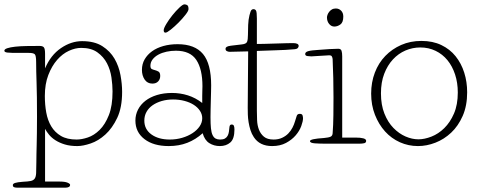

<svg xmlns="http://www.w3.org/2000/svg" viewBox="-37 -660 2200 882"><path d="M170 -346Q196 -407 243 -439Q290 -471 340 -471Q397 -471 433 -448Q469 -425 489 -390.5Q509 -356 516.5 -315Q524 -274 524 -238Q524 -166 501.5 -118.5Q479 -71 447 -42Q415 -13 379.5 -1Q344 11 318 11Q285 11 260.5 3.5Q236 -4 218 -15.5Q200 -27 188.5 -41Q177 -55 170 -68V174H235Q261 174 273 179Q285 184 285 189Q285 196 279 199Q273 202 265 202H40Q34 202 28 200Q22 198 22 190Q22 184 32 180.5Q42 177 68 175Q91 174 103.5 171.5Q116 169 122 161Q128 153 129 135.5Q130 118 130 86Q130 66 130.5 47Q131 28 131.5 5Q132 -18 132.5 -49Q133 -80 133 -124Q133 -175 132.5 -212.5Q132 -250 131 -279.5Q130 -309 129.5 -331.5Q129 -354 129 -375Q129 -405 122.5 -411Q116 -417 95 -417H23Q12 -417 -2.5 -418.5Q-17 -420 -17 -427Q-17 -434 -3.5 -438.5Q10 -443 32.5 -445.5Q55 -448 84.5 -448.5Q114 -449 145 -449Q159 -449 164.5 -442.5Q170 -436 170 -413ZM169 -219Q169 -179 175.5 -143Q182 -107 198.5 -79.5Q215 -52 243 -35.5Q271 -19 315 -19Q338 -19 366.5 -28.5Q395 -38 420.5 -63Q446 -88 463 -131Q480 -174 480 -240Q480 -269 475 -304Q470 -339 454.5 -369Q439 -399 410.5 -419.5Q382 -440 336 -440Q309 -440 279.5 -426.5Q250 -413 225.5 -385Q201 -357 185 -315.5Q169 -274 169 -219Z M892 -219Q892 -232 892.5 -244.5Q893 -257 893 -264Q893 -342 865 -384.5Q837 -427 771 -427Q749 -427 728 -422.5Q707 -418 690.5 -409Q674 -400 664 -387Q654 -374 654 -358Q654 -346 660 -343Q666 -340 674 -338Q682 -336 690.5 -331.5Q699 -327 699 -311Q699 -296 689.5 -286Q680 -276 663 -276Q640 -276 627.5 -294.5Q615 -313 615 -339Q615 -366 627.5 -387.5Q640 -409 661.5 -424.5Q683 -440 713 -448.5Q743 -457 779 -457Q858 -457 895.5 -412Q933 -367 933 -268Q933 -256 932.5 -237.5Q932 -219 931.5 -199Q931 -179 930.5 -158.5Q930 -138 930 -122Q930 -91 932 -71Q934 -51 939.5 -39.5Q945 -28 953.5 -23.5Q962 -19 974 -19Q988 -19 996 -23.5Q1004 -28 1008.5 -36Q1013 -44 1014.5 -54.5Q1016 -65 1017 -76Q1018 -88 1027 -88Q1035 -88 1037.5 -82Q1040 -76 1040 -65Q1040 -22 1021 -5.5Q1002 11 973 11Q946 11 924.5 -2.5Q903 -16 894 -48Q862 -19 823.5 -4Q785 11 738 11Q668 11 626.5 -21Q585 -53 585 -106Q585 -133 597 -156.5Q609 -180 631 -197Q653 -214 684 -223.5Q715 -233 753 -233Q791 -233 826 -222Q861 -211 892 -187ZM626 -106Q626 -66 658.5 -42.5Q691 -19 743 -19Q773 -19 800 -27Q827 -35 847.5 -48.5Q868 -62 880 -79.5Q892 -97 892 -117Q892 -135 881.5 -151Q871 -167 853 -178.5Q835 -190 810.5 -196.5Q786 -203 758 -203Q730 -203 706 -196Q682 -189 664 -176.5Q646 -164 636 -146Q626 -128 626 -106ZM829 -618Q829 -610 815 -592Q801 -574 783 -556Q765 -538 747.5 -524Q730 -510 723 -510Q715 -510 715 -521Q715 -530 727 -550Q739 -570 755 -590Q771 -610 787 -625Q803 -640 810 -640Q818 -640 823.5 -636Q829 -632 829 -618Z M1103 -424Q1084 -424 1060 -423Q1036 -422 1018 -422Q1012 -422 1005.5 -425Q999 -428 999 -436Q999 -441 1004 -444.5Q1009 -448 1023 -450L1074 -456Q1094 -458 1098 -468Q1102 -478 1102 -500Q1102 -521 1103 -545.5Q1104 -570 1109 -590Q1114 -610 1118 -614Q1122 -618 1127 -618Q1135 -618 1139 -611.5Q1143 -605 1143 -575V-458Q1152 -458 1176.5 -458.5Q1201 -459 1228 -460Q1255 -461 1278.5 -461.5Q1302 -462 1309 -462Q1335 -462 1335 -449Q1335 -444 1331 -439.5Q1327 -435 1318 -434Q1274 -430 1229 -429Q1184 -428 1143 -426V-152Q1143 -131 1144 -107.5Q1145 -84 1152.5 -64.5Q1160 -45 1175.5 -32Q1191 -19 1220 -19Q1242 -19 1259 -27Q1276 -35 1287.5 -47Q1299 -59 1306.5 -73.5Q1314 -88 1318 -102Q1323 -118 1326 -127.5Q1329 -137 1340 -137Q1351 -137 1353 -129.5Q1355 -122 1355 -117Q1355 -103 1347 -81Q1339 -59 1321.5 -38.5Q1304 -18 1277 -3.5Q1250 11 1213 11Q1156 11 1129 -30Q1119 -45 1113.5 -62.5Q1108 -80 1105 -98.5Q1102 -117 1101.5 -134Q1101 -151 1101 -165Z M1365 0ZM1535 -28H1597Q1619 -28 1632 -24.5Q1645 -21 1645 -13Q1645 -4 1635.5 -2Q1626 0 1615 0H1456Q1432 0 1409.5 -1.5Q1387 -3 1387 -12Q1387 -22 1451 -26Q1473 -28 1481.5 -32Q1490 -36 1491 -47Q1494 -85 1494.5 -131Q1495 -177 1495 -213Q1495 -259 1494 -301.5Q1493 -344 1491 -389Q1490 -397 1487 -401.5Q1484 -406 1476 -406Q1471 -406 1459 -405Q1447 -404 1434 -403.5Q1421 -403 1409 -402Q1397 -401 1393 -401Q1385 -401 1375 -402.5Q1365 -404 1365 -412Q1365 -421 1379 -425Q1393 -429 1428 -431Q1450 -433 1477 -434.5Q1504 -436 1517 -436Q1529 -436 1532 -426.5Q1535 -417 1535 -401ZM1465 -580Q1465 -585 1467.5 -592Q1470 -599 1475 -605.5Q1480 -612 1487.5 -616.5Q1495 -621 1506 -621Q1520 -621 1530 -611Q1540 -601 1540 -584Q1540 -557 1526.5 -547.5Q1513 -538 1499 -538Q1485 -538 1475 -550Q1465 -562 1465 -580Z M2109 -236Q2109 -174 2088.5 -127.5Q2068 -81 2035.5 -50.5Q2003 -20 1963 -4.5Q1923 11 1883 11Q1839 11 1800 -6.5Q1761 -24 1732 -56Q1703 -88 1685.5 -132.5Q1668 -177 1668 -230Q1668 -282 1685 -326.5Q1702 -371 1733 -403Q1764 -435 1806 -453.5Q1848 -472 1899 -472Q1951 -472 1990.5 -453Q2030 -434 2056 -401.5Q2082 -369 2095.5 -326.5Q2109 -284 2109 -236ZM1894 -442Q1858 -442 1825.5 -428Q1793 -414 1768 -387Q1743 -360 1728 -321Q1713 -282 1713 -231Q1713 -178 1729 -138Q1745 -98 1770.5 -72Q1796 -46 1826 -33Q1856 -20 1885 -20Q1913 -20 1945 -32.5Q1977 -45 2004 -71.5Q2031 -98 2048.5 -138.5Q2066 -179 2066 -235Q2066 -280 2053.5 -318Q2041 -356 2018.5 -383.5Q1996 -411 1964 -426.5Q1932 -442 1894 -442Z"/></svg>

Font: Life Savers
Style: Regular
Weight: 400
Version: Version 2.001; ttfautohint (v0.93) -l 8 -r 50 -G 200 -x 14 -